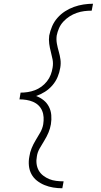

<svg xmlns="http://www.w3.org/2000/svg" viewBox="-20 -853 540 1026"><path d="M313 153Q288 153 264 149Q240 145 218 136Q196 127 177.5 112.5Q159 98 148 77.5Q137 57 134.5 32.5Q132 8 137 -17Q140 -39 149 -61Q158 -83 170.5 -103.5Q183 -124 195 -145Q207 -166 211 -189Q214 -208 213 -226.5Q212 -245 205 -261.5Q198 -278 185.5 -290Q173 -302 156.5 -309Q140 -316 121.5 -319Q103 -322 84 -322L90 -358Q109 -358 128.5 -361Q148 -364 166.5 -371Q185 -378 201.5 -390Q218 -402 231 -418.5Q244 -435 251 -453.5Q258 -472 261 -491Q265 -514 261 -535Q257 -556 251.5 -576.5Q246 -597 243 -619Q240 -641 243 -663Q248 -688 258.5 -712.5Q269 -737 287 -757.5Q305 -778 327.5 -792.5Q350 -807 375 -816Q400 -825 426 -829Q452 -833 477 -833L470 -796Q450 -796 430 -793.5Q410 -791 390 -784Q370 -777 352 -765.5Q334 -754 319 -738Q304 -722 295.5 -702.5Q287 -683 283 -663Q280 -641 284 -619.5Q288 -598 294 -577.5Q300 -557 303 -535.5Q306 -514 302 -491Q298 -466 288 -442Q278 -418 260.5 -397.5Q243 -377 220 -362.5Q197 -348 173 -340Q195 -332 213 -317.5Q231 -303 241.5 -282.5Q252 -262 254 -238Q256 -214 252 -189Q248 -166 239 -144.5Q230 -123 217 -102Q204 -81 192 -60Q180 -39 177 -17Q173 3 175.5 22.5Q178 42 187 58Q196 74 211 85.5Q226 97 243 104Q260 111 280 113.5Q300 116 320 116Z"/></svg>

Font: Iosevka Extralight Oblique
Style: Regular
Weight: 200
Italic angle: -9°
Monospace: yes
Designer: Belleve Invis
Foundry: Belleve Invis
Version: Version 32.5.0; ttfautohint (v1.8.4)